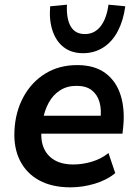

<svg xmlns="http://www.w3.org/2000/svg" viewBox="-20 -793 588 823"><path d="M282 10Q203 10 148 -20Q93 -50 65.5 -105Q38 -160 42 -234Q46 -314 80.5 -377.5Q115 -441 174 -477.5Q233 -514 311 -514Q386 -514 432.5 -479Q479 -444 497.5 -383.5Q516 -323 508 -248L505 -220H138L149 -297H426L410 -279Q416 -323 406.5 -355.5Q397 -388 373 -406.5Q349 -425 308 -425Q267 -425 237 -405.5Q207 -386 189 -353Q171 -320 164 -280L160 -252Q152 -200 165.5 -164Q179 -128 211.5 -108Q244 -88 294 -88Q334 -88 374 -100Q414 -112 445 -137L474 -51Q438 -21 386 -5.5Q334 10 282 10ZM336 -565Q287 -565 254 -590Q221 -615 205.5 -660.5Q190 -706 195 -766L267 -773Q264 -713 283 -680Q302 -647 344 -647Q385 -647 411 -680Q437 -713 445 -773L517 -766Q509 -706 485.5 -660.5Q462 -615 423.5 -590Q385 -565 336 -565Z"/></svg>

Font: Nunitoga
Style: Bold Italic
Weight: 700
Italic angle: -9°
Designer: Vernon Adams
Foundry: Vernon Adams
Version: Version 1.0